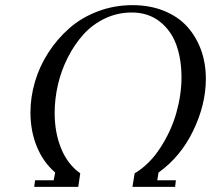

<svg xmlns="http://www.w3.org/2000/svg" viewBox="-20 -731 825 751"><path d="M99.1 -291Q99.1 -351.1 116.7 -411.1Q134.3 -471.2 168.9 -524.9Q203.6 -578.6 251 -620.4Q298.3 -662.1 362.5 -686.5Q426.8 -710.9 498 -710.9Q565.4 -710.9 620.4 -689Q675.3 -667 710.9 -628.2Q746.6 -589.4 765.9 -536.9Q785.2 -484.4 785.2 -422.9Q785.2 -322.3 735.8 -220Q686.5 -117.7 600.1 -56.2L595.2 -25.9H668L665 0H498L506.8 -53.2Q564 -86.9 606.7 -152.3Q649.4 -217.8 669.7 -289.3Q689.9 -360.8 689.9 -428.2Q689.9 -499.5 669.7 -555.7Q649.4 -611.8 604.5 -647Q559.6 -682.1 495.1 -682.1Q439.5 -682.1 390.4 -658.7Q341.3 -635.3 305.9 -595.7Q270.5 -556.2 244.9 -505.4Q219.2 -454.6 206.5 -399.2Q193.8 -343.8 193.8 -289.1Q193.8 -212.4 219.2 -150.1Q244.6 -87.9 293.9 -53.2L286.1 0H113.8L117.2 -25.9H189.9L195.8 -56.2Q148.9 -96.7 124 -157.7Q99.1 -218.8 99.1 -291Z"/></svg>

Font: Dehuti Alt
Style: Bold-Italic
Weight: 700
Version: Version 1.2